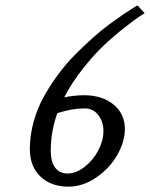

<svg xmlns="http://www.w3.org/2000/svg" viewBox="-20 -696 567 726"><path d="M234.9 -40Q267.6 -40 299.8 -64.9Q332 -89.8 351.6 -127.2Q371.1 -164.6 371.1 -200.2Q371.1 -235.8 351.6 -261Q332 -286.1 300.8 -286.1Q252 -286.1 196.8 -268.1Q171.9 -198.7 171.9 -126Q171.9 -84 188.7 -62Q205.6 -40 234.9 -40ZM223.1 -328.1Q263.2 -335.9 297.9 -335.9Q366.2 -335.9 409.2 -300.8Q452.1 -265.6 452.1 -208Q452.1 -159.7 422.9 -109.1Q393.6 -58.6 343.3 -24.4Q293 9.8 238.8 9.8Q173.3 9.8 133.1 -28.3Q92.8 -66.4 92.8 -132.8Q92.8 -183.1 106.7 -233.9Q120.6 -284.7 144.3 -327.9Q168 -371.1 198.5 -412.6Q229 -454.1 262.7 -488Q296.4 -522 330.1 -552.2Q363.8 -582.5 394.3 -604.7Q424.8 -627 448.2 -643.1Q472.7 -659.2 486.3 -667.5L500 -675.8L526.9 -646Q518.6 -641.1 504.2 -631.6Q489.7 -622.1 449 -590.1Q408.2 -558.1 371.8 -523.7Q335.4 -489.3 293 -435.8Q250.5 -382.3 223.1 -328.1Z"/></svg>

Font: Pfennig
Style: Italic
Weight: 500
Italic angle: -13°
Version: Version 20120410 ; ttfautohint (v0.8)